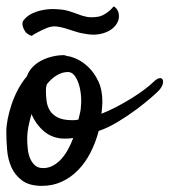

<svg xmlns="http://www.w3.org/2000/svg" viewBox="-25 -572 539 611"><path d="M289.1 -155.3Q279.3 -118.2 262.7 -85.9Q246.1 -53.7 223.1 -30.3Q200.2 -6.8 171.4 6.3Q142.6 19.5 108.4 19.5Q68.4 19.5 45.4 2.4Q22.5 -14.6 11.2 -40Q0 -65.4 -2.4 -95.7Q-4.9 -126 -4.9 -152.3Q-4.9 -170.9 -0.5 -193.4Q3.9 -215.8 11.7 -239.3Q19.5 -262.7 31.7 -286.1Q43.9 -309.6 60.5 -329.1Q66.4 -345.7 78.6 -358.4Q90.8 -371.1 106.9 -379.4Q123 -387.7 141.6 -392.1Q160.2 -396.5 177.7 -396.5Q180.7 -396.5 183.1 -395.5Q185.5 -394.5 188.5 -393.6Q201.2 -392.6 220.2 -383.8Q239.3 -375 257.3 -357.4Q275.4 -339.8 288.1 -313Q300.8 -286.1 300.8 -248Q300.8 -240.2 299.8 -229Q298.8 -217.8 297.9 -210Q320.3 -218.8 344.7 -231.4Q369.1 -244.1 392.1 -258.3Q415 -272.5 434.6 -287.1Q454.1 -301.8 465.8 -313.5Q475.6 -322.3 482.4 -323.2Q489.3 -324.2 492.2 -319.3Q495.1 -314.5 493.2 -305.7Q491.2 -296.9 482.4 -286.1Q477.5 -280.3 457.5 -262.7Q437.5 -245.1 410.2 -224.6Q382.8 -204.1 350.6 -184.6Q318.4 -165 289.1 -155.3ZM124 -303.7Q121.1 -294.9 121.1 -285.2Q121.1 -269.5 123 -252.4Q125 -235.4 132.8 -221.7Q140.6 -208 157.7 -198.7Q174.8 -189.5 205.1 -189.5Q210 -189.5 214.8 -189.9Q219.7 -190.4 224.6 -191.4Q227.5 -204.1 230 -214.4Q232.4 -224.6 232.4 -232.4Q234.4 -251 232.4 -270.5Q230.5 -290 225.1 -306.2Q219.7 -322.3 211.4 -332.5Q203.1 -342.8 191.4 -342.8Q172.9 -342.8 155.8 -332.5Q138.7 -322.3 124 -303.7ZM61.5 -131.8Q61.5 -114.3 63.5 -97.2Q65.4 -80.1 71.3 -66.9Q77.1 -53.7 86.9 -45.4Q96.7 -37.1 112.3 -37.1Q129.9 -37.1 144.5 -45.4Q159.2 -53.7 170.9 -66.9Q182.6 -80.1 191.9 -97.2Q201.2 -114.3 208 -132.8Q201.2 -131.8 194.8 -131.3Q188.5 -130.9 180.7 -130.9Q143.6 -130.9 116.7 -152.8Q89.8 -174.8 75.2 -209Q69.3 -188.5 65.4 -168.9Q61.5 -149.4 61.5 -131.8ZM336.9 -551.8Q353.5 -542 353.5 -519.5Q353.5 -507.8 346.2 -496.1Q338.9 -484.4 325.7 -476.1Q312.5 -467.8 294.4 -463.9Q276.4 -460 254.9 -462.9Q232.4 -465.8 214.8 -471.7Q197.3 -477.5 182.6 -481.9Q168 -486.3 154.3 -487.8Q140.6 -489.3 125 -483.4Q116.2 -479.5 107.4 -475.6Q99.6 -471.7 91.3 -467.3Q83 -462.9 76.2 -458Q70.3 -459 66.4 -461.9Q62.5 -464.8 59.6 -466.8Q55.7 -469.7 54.7 -472.7Q50.8 -478.5 48.8 -484.4Q46.9 -489.3 46.4 -495.1Q45.9 -501 48.8 -505.9Q60.5 -521.5 77.6 -529.3Q94.7 -537.1 111.3 -540Q129.9 -543.9 150.4 -543Q176.8 -542 192.9 -537.1Q209 -532.2 222.7 -526.9Q236.3 -521.5 250 -518.6Q263.7 -515.6 286.1 -518.6Q293 -519.5 301.8 -523.4Q309.6 -527.3 318.4 -533.7Q327.1 -540 336.9 -551.8Z"/></svg>

Font: Satisfy
Style: Regular
Weight: 400
Designer: Font Diner, Inc
Foundry: Font Diner, Inc
Version: Version 1.001